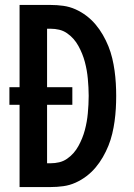

<svg xmlns="http://www.w3.org/2000/svg" viewBox="-20 -755 540 775"><path d="M59 0V-332H18V-403H59V-735H185Q210 -735 235.5 -731.5Q261 -728 284.5 -717.5Q308 -707 328.5 -691.5Q349 -676 365.5 -656.5Q382 -637 395 -614.5Q408 -592 417.5 -568.5Q427 -545 433 -520Q439 -495 442.5 -469.5Q446 -444 447.5 -418.5Q449 -393 449 -368Q449 -342 447.5 -316.5Q446 -291 442.5 -265.5Q439 -240 433 -215Q427 -190 417.5 -166.5Q408 -143 395 -120.5Q382 -98 365.5 -78.5Q349 -59 328.5 -43.5Q308 -28 284.5 -17.5Q261 -7 235.5 -3.5Q210 0 185 0ZM170 -96H185Q202 -96 219 -100Q236 -104 250.5 -114Q265 -124 276.5 -137Q288 -150 296.5 -165.5Q305 -181 311.5 -197Q318 -213 322.5 -230Q327 -247 330 -264Q333 -281 334.5 -298Q336 -315 337 -332.5Q338 -350 338 -368Q338 -385 337 -402.5Q336 -420 334.5 -437Q333 -454 330 -471Q327 -488 322.5 -505Q318 -522 311.5 -538Q305 -554 296.5 -569.5Q288 -585 276.5 -598Q265 -611 250.5 -621Q236 -631 219 -635Q202 -639 185 -639H170V-403H272V-332H170Z"/></svg>

Font: Iosevka SS04
Style: Bold
Weight: 700
Monospace: yes
Designer: Belleve Invis
Foundry: Belleve Invis
Version: Version 19.0.0; ttfautohint (v1.8.4)